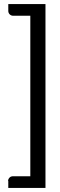

<svg xmlns="http://www.w3.org/2000/svg" viewBox="-20 -786 299 950"><path d="M20 109Q20 100 28 92Q34 86 46 86H130V-708H46Q35 -708 28 -715Q21 -722 21 -732V-766H205V144H21V110Z"/></svg>

Font: Aleo
Style: Regular
Weight: 400
Designer: Alessio Laiso
Version: Version 1.1